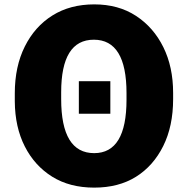

<svg xmlns="http://www.w3.org/2000/svg" viewBox="-20 -815 854 881"><path d="M47.9 -349.6V-386.7Q47.9 -509.8 93.8 -601.6Q139.6 -693.4 220.7 -744.1Q301.8 -794.9 412.6 -794.9Q523.4 -794.9 604 -742.2Q684.6 -689.5 729.5 -598.6Q774.4 -507.8 774.4 -388.7V-360.4Q774.4 -236.3 729 -145Q683.6 -53.7 604 -3.9Q524.4 45.9 412.1 45.9Q299.8 45.9 219.2 -4.4Q138.7 -54.7 93.8 -143.1Q48.8 -231.4 47.9 -349.6ZM260.7 -360.4Q260.7 -112.3 412.1 -112.3Q560.5 -112.3 560.5 -357.4V-387.7Q560.5 -632.8 410.6 -632.8Q260.7 -632.8 260.7 -391.6ZM341.8 -293V-442.4H486.3V-293Z"/></svg>

Font: GenEi M Gothic v2 Black
Style: Regular
Weight: 900
Version: Version 2.0